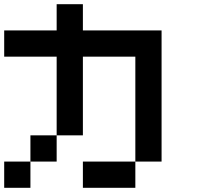

<svg xmlns="http://www.w3.org/2000/svg" viewBox="-20 -895 1040 915"><path d="M0 0V-125H125V0ZM0 -625V-750H250V-875H375V-750H750V-125H625V-625H375V-250H250V-625ZM125 -125V-250H250V-125ZM375 0V-125H625V0Z"/></svg>

Font: GalmuriMono7 Regular
Style: Regular
Weight: 400
Designer: Lee Minseo (quiple)
Version: Version 2.399;hotconv 1.1.1;makeotfexe 2.6.0 DEVELOPMENT